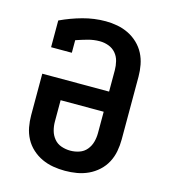

<svg xmlns="http://www.w3.org/2000/svg" viewBox="-111 -832 823 930"><g transform="rotate(15 300.0 -367.5)"><path d="M300 8Q270 8 240.5 3Q211 -2 184 -14.5Q157 -27 134.5 -47.5Q112 -68 98 -94.5Q84 -121 78.5 -150.5Q73 -180 73 -210V-418H408V-525Q408 -547 402.5 -569.5Q397 -592 382.5 -609Q368 -626 346.5 -634Q325 -642 302 -642Q272 -642 243 -634Q214 -626 185 -616V-553H81V-687Q134 -712 190.5 -727.5Q247 -743 305 -743Q334 -743 363.5 -737.5Q393 -732 419.5 -719Q446 -706 467.5 -685.5Q489 -665 502.5 -639Q516 -613 521.5 -583.5Q527 -554 527 -525V-210Q527 -180 521.5 -150.5Q516 -121 502 -94.5Q488 -68 465.5 -47.5Q443 -27 416 -14.5Q389 -2 359.5 3Q330 8 300 8ZM300 -93Q323 -93 345 -100.5Q367 -108 381.5 -125.5Q396 -143 402 -165Q408 -187 408 -210V-317H192V-210Q192 -187 198 -165Q204 -143 218.5 -125.5Q233 -108 255 -100.5Q277 -93 300 -93Z"/></g></svg>

Font: Iosevka Book
Style: Bold
Weight: 700
Designer: Belleve Invis
Foundry: Belleve Invis
Version: Version 28.0.7; ttfautohint (v1.8.3)